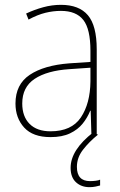

<svg xmlns="http://www.w3.org/2000/svg" viewBox="-20 -557 498 794"><path d="M232 -537Q307 -537 343.5 -494Q380 -451 380 -353V0H358L355 -99H353Q342 -71 322 -46Q302 -21 269.5 -5.5Q237 10 189 10Q116 10 80 -29.5Q44 -69 44 -129Q44 -208 103 -247.5Q162 -287 266 -295L354 -301V-347Q354 -437 324.5 -474.5Q295 -512 232 -512Q200 -512 167.5 -504Q135 -496 98 -476L88 -501Q122 -517 158.5 -527Q195 -537 232 -537ZM267 -271Q175 -265 123.5 -231Q72 -197 72 -129Q72 -75 102.5 -44.5Q133 -14 189 -14Q276 -14 314.5 -71.5Q353 -129 354 -220V-277ZM298 133Q298 192 352 192Q364 192 376 190.5Q388 189 394 186V210Q387 212 375.5 214.5Q364 217 350 217Q316 217 294 196.5Q272 176 272 137Q272 63 366 -10L385 0Q348 30 323 62.5Q298 95 298 133Z"/></svg>

Font: Noto Sans Gurmukhi UI SemiCondensed Thin
Style: Regular
Weight: 100
Width: 4
Designer: Jelle Bosma - Monotype Design Team
Foundry: Monotype Imaging Inc.
Version: Version 2.004; ttfautohint (v1.8.4.7-5d5b)